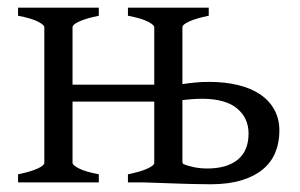

<svg xmlns="http://www.w3.org/2000/svg" viewBox="-20 -474 779 499"><path d="M454.1 -52.7Q454.1 -50.3 456.1 -47.9Q468.8 -42.5 484.9 -39.3Q501 -36.1 518.6 -36.1Q569.8 -36.1 597.9 -59.1Q626 -82 626 -127Q626 -167 596.4 -191.9Q566.9 -216.8 507.3 -217.3Q492.2 -217.3 479 -216.3Q465.8 -215.3 454.1 -213.9ZM706.1 -134.3Q706.1 -103.5 695.6 -77.9Q685.1 -52.2 663.1 -33.9Q641.1 -15.6 607.4 -5.4Q573.7 4.9 527.3 4.9Q518.6 4.9 506.1 4.6Q493.7 4.4 479.7 4.2Q465.8 3.9 450.9 3.4Q436 2.9 421.9 2.4Q388.2 1.5 352.1 0H312.5V-21Q345.7 -27.8 363.3 -35.9Q380.9 -43.9 380.9 -50.8V-210H168.5V-50.8Q168.5 -44.9 184.8 -36.4Q201.2 -27.8 236.8 -21V0H26.9V-21Q60.1 -27.8 77.6 -35.9Q95.2 -43.9 95.2 -50.8V-403.3Q95.2 -409.2 78.9 -417.7Q62.5 -426.3 26.9 -433.1V-454.1H236.8V-433.1Q203.6 -426.3 186 -418.2Q168.5 -410.2 168.5 -403.3V-253.9H380.9V-403.3Q380.9 -409.2 364.5 -417.7Q348.1 -426.3 312.5 -433.1V-454.1H522.5V-433.1Q489.3 -426.3 471.7 -418.2Q454.1 -410.2 454.1 -403.3V-255.4Q469.7 -257.8 487.3 -259.5Q504.9 -261.2 522.9 -261.2Q564.9 -261.2 598.9 -252.9Q632.8 -244.6 656.5 -228.5Q680.2 -212.4 693.1 -188.7Q706.1 -165 706.1 -134.3Z"/></svg>

Font: Gentium Unicode
Style: Regular
Weight: 400
Version: Version 1.009